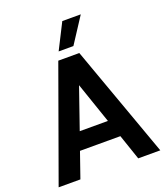

<svg xmlns="http://www.w3.org/2000/svg" viewBox="-168 -1068 1022 1182"><g transform="rotate(-20 343.0 -477.0)"><path d="M502 -954.1Q471.7 -954.1 380.9 -954.1Q359.4 -912.1 295.9 -786.1Q320.3 -786.1 392.6 -786.1Q419.9 -828.1 502 -954.1ZM531.2 0Q567.4 0 675.8 0Q610.4 -183.6 412.1 -733.4Q411.1 -733.4 408.2 -733.4Q374 -733.4 274.4 -733.4Q208 -549.8 9.8 0Q45.9 0 152.3 0Q166 -41 210 -166Q276.4 -166 474.6 -166Q489.3 -124 531.2 0ZM250 -280.3Q273.4 -346.7 342.8 -547.9Q366.2 -481.4 434.6 -280.3Q388.7 -280.3 250 -280.3Z"/></g></svg>

Font: BM-Biotif
Style: Bold
Weight: 400
Designer: Deni Anggara
Version: Version 1.000;PS 001.000;hotconv 1.0.88;makeotf.lib2.5.64776